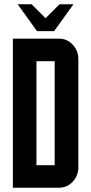

<svg xmlns="http://www.w3.org/2000/svg" viewBox="-20 -875 425 895"><path d="M232.4 -730H152.3L62.5 -855H127.4L192.4 -790L257.3 -855H322.3ZM40 0V-694.8H254.9Q292.5 -694.8 318.4 -667.5Q345.2 -639.2 345.2 -600.1V-95.2Q345.2 -55.7 318.4 -27.3Q292.5 0 254.9 0ZM234.9 -105V-589.8H149.9V-105Z"/></svg>

Font: Horta
Style: Regular
Weight: 600
Width: 3
Version: Version 0.11